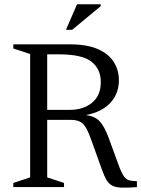

<svg xmlns="http://www.w3.org/2000/svg" viewBox="-20 -878 662 901"><path d="M42.5 -650.5V-670H306Q389 -670 440 -647.2Q491 -624.5 514.5 -586.2Q538 -548 538 -501.5Q538 -439 498.2 -395.8Q458.5 -352.5 383.5 -338Q425.5 -332.5 447.8 -308.8Q470 -285 490 -231L538.5 -98.5Q551 -65 562 -50Q573 -35 587.2 -31.5Q601.5 -28 622.5 -28V0Q577.5 3.5 550.2 2.5Q523 1.5 506.8 -7Q490.5 -15.5 480 -33.2Q469.5 -51 458.5 -81.5L411.5 -212.5Q397.5 -252.5 385.5 -274.8Q373.5 -297 356.8 -306.2Q340 -315.5 311 -315.5H201.5V-45.5L280.5 -19.5V0H42.5V-19.5L121.5 -45.5V-624.5ZM308.5 -362.5Q370.5 -362.5 411.8 -395.8Q453 -429 453 -493Q453 -554 409.2 -588.5Q365.5 -623 256 -623H201.5V-362.5ZM289.5 -738 341.5 -858H452.5V-849L318.5 -738Z"/></svg>

Font: Newsreader Text
Style: Regular
Weight: 400
Designer: Hugues Gentile
Foundry: Production Type
Version: Version 1.002